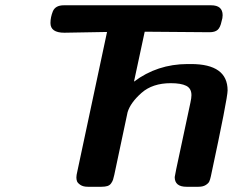

<svg xmlns="http://www.w3.org/2000/svg" viewBox="-20 -714 890 734"><path d="M172.9 -626Q172.9 -647.9 182.1 -670.9Q191.9 -693.8 224.1 -693.8H787.1Q831.1 -693.8 831.1 -655.8Q831.1 -644.5 827.1 -632.8Q822.3 -608.9 812 -599.9Q801.8 -590.8 780.8 -590.8L533.2 -592.8L492.2 -401.9Q581.1 -468.8 696.8 -469.2H710Q850.1 -469.2 850.1 -368.2Q850.1 -338.4 786.1 -40Q783.2 -26.9 780 -20Q776.9 -13.2 766.4 -6.6Q755.9 0 738.8 0H692.9Q647.9 0 647.9 -37.1Q647.9 -38.1 653.8 -67.9L708 -321.8Q711.9 -339.8 711.9 -350.1Q711.9 -376 691.9 -386Q671.9 -396 632.8 -396Q563 -396 521 -358.9Q479 -321.8 467.8 -285.2L417 -45.9Q414.1 -32.7 412.1 -26.9Q410.2 -21 405 -13.4Q399.9 -5.9 390.9 -2.9Q381.8 0 368.2 0H315.9Q297.9 0 287.4 -7.1Q276.9 -14.2 274.4 -21Q272 -27.8 272 -35.9Q272 -43.9 275.9 -60.1L389.2 -591.8L226.1 -588.9Q172.9 -588.9 172.9 -626Z"/></svg>

Font: CMU Sans Serif
Style: BoldOblique
Weight: 700
Italic angle: -12°
Version: Version 0.7.0